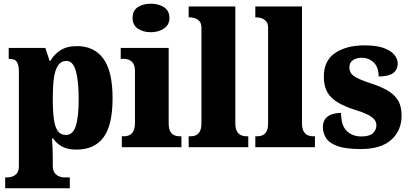

<svg xmlns="http://www.w3.org/2000/svg" viewBox="-20 -795 2212 1037"><path d="M8 222V163H23Q31 163 45 159Q59 155 70.5 142Q82 129 82 102V-405Q82 -437 75.5 -452Q69 -467 58 -472Q47 -477 31 -477H27V-536H225L248 -466H252Q271 -500 306 -523Q341 -546 395 -546Q489 -546 538.5 -478Q588 -410 588 -264Q588 -119 539 -53Q490 13 393 13Q347 13 317 -2.5Q287 -18 267 -47H261Q263 -23 264 4.5Q265 32 265 63V99Q265 127 276.5 140.5Q288 154 301.5 158.5Q315 163 323 163H357V222ZM336 -66Q373 -66 389 -113.5Q405 -161 405 -262Q405 -358 389.5 -412Q374 -466 339 -466Q310 -466 293.5 -441.5Q277 -417 271 -372Q265 -327 265 -265Q265 -196 271 -152Q277 -108 292.5 -87Q308 -66 336 -66Z M638 0V-59H649Q667 -59 680.5 -66Q694 -73 701.5 -89Q709 -105 709 -133V-410Q709 -436 701 -450Q693 -464 679.5 -470.5Q666 -477 649 -477H632V-536H891V-130Q891 -103 898.5 -87.5Q906 -72 919.5 -65.5Q933 -59 950 -59H960V0ZM795 -621Q753 -621 724.5 -640.5Q696 -660 696 -698Q696 -738 724.5 -756.5Q753 -775 795 -775Q835 -775 865 -756.5Q895 -738 895 -698Q895 -660 865 -640.5Q835 -621 795 -621Z M999 0V-59H1009Q1027 -59 1040 -65.5Q1053 -72 1060.5 -87.5Q1068 -103 1068 -130V-644Q1068 -669 1056.5 -681Q1045 -693 1031 -697Q1017 -701 1009 -701H999V-760H1251V-130Q1251 -103 1259 -87.5Q1267 -72 1280.5 -65.5Q1294 -59 1311 -59H1321V0Z M1359 0V-59H1369Q1387 -59 1400 -65.5Q1413 -72 1420.5 -87.5Q1428 -103 1428 -130V-644Q1428 -669 1416.5 -681Q1405 -693 1391 -697Q1377 -701 1369 -701H1359V-760H1611V-130Q1611 -103 1619 -87.5Q1627 -72 1640.5 -65.5Q1654 -59 1671 -59H1681V0Z M1928 10Q1849 10 1804.5 -5.5Q1760 -21 1742 -48Q1724 -75 1724 -108Q1724 -136 1737 -153Q1750 -170 1772.5 -177.5Q1795 -185 1822 -185Q1822 -118 1852.5 -88Q1883 -58 1931 -58Q1976 -58 1994.5 -76Q2013 -94 2013 -118Q2013 -137 2000.5 -151Q1988 -165 1963.5 -177Q1939 -189 1900 -201Q1843 -219 1805 -241.5Q1767 -264 1748 -297Q1729 -330 1729 -381Q1729 -467 1789.5 -508.5Q1850 -550 1950 -550Q2014 -550 2053 -535.5Q2092 -521 2110 -499Q2128 -477 2128 -453Q2128 -418 2103 -400Q2078 -382 2025 -382Q2025 -432 1998.5 -457.5Q1972 -483 1934 -483Q1905 -483 1886 -470Q1867 -457 1867 -431Q1867 -402 1890 -385Q1913 -368 1979 -346Q2030 -330 2068.5 -309Q2107 -288 2128 -255.5Q2149 -223 2149 -171Q2149 -90 2093.5 -40Q2038 10 1928 10Z"/></svg>

Font: Noto Serif Khmer SemiCondensed Black
Style: Regular
Weight: 900
Width: 4
Designer: Danh Hong and the Monotype Design Team
Foundry: Monotype Imaging Inc.
Version: Version 2.004